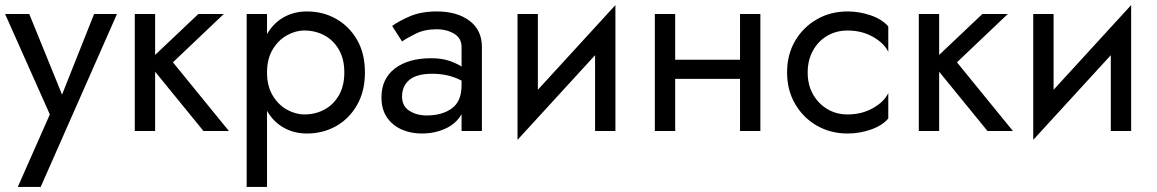

<svg xmlns="http://www.w3.org/2000/svg" viewBox="-20 -515 4548 755"><path d="M440 -460 140 220H50L176 -65L0 -460H95L224 -143L350 -460Z M510 -460H590V-299L760 -460H860L660 -270L880 0H780L590 -233V0H510Z M1030 220H950V-460H1030V-381Q1055 -424 1095.5 -447Q1136 -470 1187 -470Q1250 -470 1301.5 -441Q1353 -412 1384 -358.5Q1415 -305 1415 -230Q1415 -156 1384 -102Q1353 -48 1301.5 -19Q1250 10 1187 10Q1136 10 1095.5 -13Q1055 -36 1030 -79ZM1334 -230Q1334 -283 1312.5 -320Q1291 -357 1255.5 -376Q1220 -395 1177 -395Q1142 -395 1108 -376Q1074 -357 1052 -320Q1030 -283 1030 -230Q1030 -177 1052 -140Q1074 -103 1108 -84Q1142 -65 1177 -65Q1220 -65 1255.5 -84Q1291 -103 1312.5 -140Q1334 -177 1334 -230Z M1561 -352 1522 -413Q1548 -432 1592 -451Q1636 -470 1698 -470Q1777 -470 1826 -433.5Q1875 -397 1875 -330V0H1795V-66Q1774 -29 1732 -9.5Q1690 10 1638 10Q1595 10 1559 -6Q1523 -22 1501.5 -53.5Q1480 -85 1480 -132Q1480 -205 1532.5 -245.5Q1585 -286 1676 -286Q1716 -286 1746 -276Q1776 -266 1795 -253V-330Q1795 -365 1765.5 -382.5Q1736 -400 1698 -400Q1649 -400 1613.5 -382Q1578 -364 1561 -352ZM1561 -135Q1561 -98 1589.5 -79.5Q1618 -61 1658 -61Q1718 -61 1756.5 -88.5Q1795 -116 1795 -180V-198Q1744 -225 1680 -225Q1619 -225 1590 -201Q1561 -177 1561 -135Z M2095 -460V-162L2400 -495V0H2320V-298L2015 35V-460Z M2555 -460H2635V-280H2890V-460H2970V0H2890V-205H2635V0H2555Z M3156 -230Q3156 -182 3176.5 -145Q3197 -108 3232.5 -86.5Q3268 -65 3313 -65Q3369 -65 3413 -90Q3457 -115 3473 -149V-49Q3449 -21 3404.5 -5.5Q3360 10 3313 10Q3246 10 3192 -21Q3138 -52 3106.5 -106.5Q3075 -161 3075 -230Q3075 -300 3106.5 -354Q3138 -408 3192 -439Q3246 -470 3313 -470Q3360 -470 3404.5 -454.5Q3449 -439 3473 -411V-311Q3457 -345 3413 -370Q3369 -395 3313 -395Q3268 -395 3232.5 -374Q3197 -353 3176.5 -315.5Q3156 -278 3156 -230Z M3593 -460H3673V-299L3843 -460H3943L3743 -270L3963 0H3863L3673 -233V0H3593Z M4123 -460V-162L4428 -495V0H4348V-298L4043 35V-460Z"/></svg>

Font: Jost*
Style: Regular
Weight: 400
Version: Version 3.7